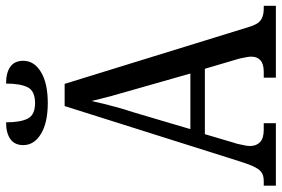

<svg xmlns="http://www.w3.org/2000/svg" viewBox="-172 -780 952 649"><g transform="rotate(-90 304.5 -456.0)"><path d="M1 0V-41H16Q33 -41 43.5 -47Q54 -53 63 -70Q72 -87 82 -119L270 -714H345L538 -89Q544 -70 551.5 -60Q559 -50 571 -45.5Q583 -41 600 -41H609V0H366V-41H386Q412 -41 424.5 -52Q437 -63 437 -83Q437 -90 435.5 -98Q434 -106 432 -116Q430 -126 427 -135L396 -240H175L146 -142Q143 -134 141 -124Q139 -114 137 -105Q135 -96 135 -87Q135 -66 148 -53.5Q161 -41 190 -41H212V0ZM192 -289H380L327 -475Q319 -505 311 -531.5Q303 -558 297.5 -581Q292 -604 287 -623Q283 -604 277.5 -581.5Q272 -559 265.5 -535.5Q259 -512 250 -485ZM280 -771Q214 -771 176 -794Q138 -817 138 -854Q138 -883 158.5 -897.5Q179 -912 215 -912Q215 -864 227.5 -839Q240 -814 280 -814Q321 -814 333.5 -839Q346 -864 346 -912Q383 -912 403 -897.5Q423 -883 423 -854Q423 -817 385 -794Q347 -771 280 -771Z"/></g></svg>

Font: Noto Serif Condensed
Style: Regular
Weight: 400
Width: 3
Designer: Monotype Design Team
Foundry: Monotype Imaging Inc.
Version: Version 2.015